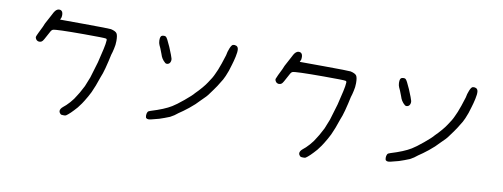

<svg xmlns="http://www.w3.org/2000/svg" viewBox="-67 -1059 4133 1578"><g transform="rotate(10 2000.0 -270.0)"><path d="M309.6 -693.4Q335 -700.2 346.7 -681.6Q355.5 -664.1 350.6 -635.7L341.8 -615.2L544.9 -614.3Q747.1 -613.3 767.6 -610.4Q805.7 -601.6 816.9 -585.9Q828.1 -570.3 828.1 -522.5Q828.1 -489.3 820.3 -458Q813.5 -425.8 805.7 -403.3Q794.9 -350.6 778.3 -287.1Q764.6 -236.3 752 -208Q724.6 -125 700.2 -73.2Q681.6 -35.2 655.3 6.8Q644.5 26.4 610.4 70.3Q556.6 131.8 526.4 151.4Q519.5 155.3 502 154.3Q490.2 154.3 486.3 152.8Q482.4 151.4 475.6 143.6Q467.8 134.8 467.8 125Q467.8 106.4 490.2 87.9Q512.7 71.3 542 38.6Q571.3 5.9 589.8 -27.3Q598.6 -37.1 637.7 -112.3Q647.5 -133.8 668.9 -190.4Q687.5 -250 709 -324.2Q716.8 -354.5 736.3 -439.5Q747.1 -487.3 748 -513.7Q749 -524.4 740.2 -527.3Q725.6 -531.2 553.7 -531.2Q322.3 -531.2 297.9 -522.5Q290 -520.5 281.7 -507.3Q273.4 -494.1 255.9 -460Q240.2 -429.7 232.4 -419.9Q224.6 -410.2 214.8 -408.2Q202.1 -404.3 190.4 -409.7Q178.7 -415 173.8 -426.8Q168.9 -435.5 170.9 -443.4Q172.9 -451.2 185.5 -477.5Q194.3 -495.1 211.9 -531.2Q224.6 -564.5 238.3 -586.9Q250 -611.3 267.6 -641.6Q280.3 -668 289.1 -678.2Q297.9 -688.5 309.6 -693.4Z M1777.3 -657.2Q1790 -661.1 1804.7 -655.3Q1819.3 -649.4 1822.3 -629.9Q1825.2 -607.4 1815.9 -565.9Q1806.6 -524.4 1797.9 -497.1Q1790 -467.8 1781.2 -442.4Q1761.7 -388.7 1747.1 -363.3Q1704.1 -291 1684.6 -266.6Q1668 -244.1 1658.2 -230.5Q1642.6 -206.1 1595.7 -162.1Q1561.5 -124 1513.7 -85.9Q1465.8 -47.9 1433.6 -27.3Q1405.3 -2.9 1371.1 14.6Q1328.1 32.2 1286.1 45.9Q1231.4 59.6 1217.8 63.5Q1193.4 69.3 1181.6 60.5Q1174.8 56.6 1174.3 39.6Q1173.8 22.5 1180.7 8.8Q1184.6 2.9 1189 0.5Q1193.4 -2 1205.1 -5.9Q1314.5 -39.1 1373 -75.2Q1404.3 -93.8 1463.4 -142.6Q1522.5 -191.4 1539.1 -212.9Q1563.5 -236.3 1591.8 -269.5Q1615.2 -296.9 1628.9 -318.4Q1661.1 -364.3 1674.8 -396.5Q1691.4 -428.7 1712.9 -491.2Q1723.6 -521.5 1736.3 -563.5Q1741.2 -593.8 1753.4 -623.5Q1765.6 -653.3 1777.3 -657.2ZM1190.4 -629.9Q1211.9 -635.7 1222.7 -627.9Q1233.4 -621.1 1264.6 -549.8Q1295.9 -474.6 1299.3 -458.5Q1302.7 -442.4 1295.9 -427.7Q1290 -415 1277.3 -411.1Q1264.6 -407.2 1254.9 -414.1Q1237.3 -428.7 1226.6 -446.3Q1217.8 -460 1210.9 -482.4Q1191.4 -535.2 1182.6 -550.8Q1175.8 -565.4 1174.8 -586.9Q1173.8 -625 1190.4 -629.9Z M2309.6 -693.4Q2335 -700.2 2346.7 -681.6Q2355.5 -664.1 2350.6 -635.7L2341.8 -615.2L2544.9 -614.3Q2747.1 -613.3 2767.6 -610.4Q2805.7 -601.6 2816.9 -585.9Q2828.1 -570.3 2828.1 -522.5Q2828.1 -489.3 2820.3 -458Q2813.5 -425.8 2805.7 -403.3Q2794.9 -350.6 2778.3 -287.1Q2764.6 -236.3 2752 -208Q2724.6 -125 2700.2 -73.2Q2681.6 -35.2 2655.3 6.8Q2644.5 26.4 2610.4 70.3Q2556.6 131.8 2526.4 151.4Q2519.5 155.3 2502 154.3Q2490.2 154.3 2486.3 152.8Q2482.4 151.4 2475.6 143.6Q2467.8 134.8 2467.8 125Q2467.8 106.4 2490.2 87.9Q2512.7 71.3 2542 38.6Q2571.3 5.9 2589.8 -27.3Q2598.6 -37.1 2637.7 -112.3Q2647.5 -133.8 2668.9 -190.4Q2687.5 -250 2709 -324.2Q2716.8 -354.5 2736.3 -439.5Q2747.1 -487.3 2748 -513.7Q2749 -524.4 2740.2 -527.3Q2725.6 -531.2 2553.7 -531.2Q2322.3 -531.2 2297.9 -522.5Q2290 -520.5 2281.7 -507.3Q2273.4 -494.1 2255.9 -460Q2240.2 -429.7 2232.4 -419.9Q2224.6 -410.2 2214.8 -408.2Q2202.1 -404.3 2190.4 -409.7Q2178.7 -415 2173.8 -426.8Q2168.9 -435.5 2170.9 -443.4Q2172.9 -451.2 2185.5 -477.5Q2194.3 -495.1 2211.9 -531.2Q2224.6 -564.5 2238.3 -586.9Q2250 -611.3 2267.6 -641.6Q2280.3 -668 2289.1 -678.2Q2297.9 -688.5 2309.6 -693.4Z M3777.3 -657.2Q3790 -661.1 3804.7 -655.3Q3819.3 -649.4 3822.3 -629.9Q3825.2 -607.4 3815.9 -565.9Q3806.6 -524.4 3797.9 -497.1Q3790 -467.8 3781.2 -442.4Q3761.7 -388.7 3747.1 -363.3Q3704.1 -291 3684.6 -266.6Q3668 -244.1 3658.2 -230.5Q3642.6 -206.1 3595.7 -162.1Q3561.5 -124 3513.7 -85.9Q3465.8 -47.9 3433.6 -27.3Q3405.3 -2.9 3371.1 14.6Q3328.1 32.2 3286.1 45.9Q3231.4 59.6 3217.8 63.5Q3193.4 69.3 3181.6 60.5Q3174.8 56.6 3174.3 39.6Q3173.8 22.5 3180.7 8.8Q3184.6 2.9 3189 0.5Q3193.4 -2 3205.1 -5.9Q3314.5 -39.1 3373 -75.2Q3404.3 -93.8 3463.4 -142.6Q3522.5 -191.4 3539.1 -212.9Q3563.5 -236.3 3591.8 -269.5Q3615.2 -296.9 3628.9 -318.4Q3661.1 -364.3 3674.8 -396.5Q3691.4 -428.7 3712.9 -491.2Q3723.6 -521.5 3736.3 -563.5Q3741.2 -593.8 3753.4 -623.5Q3765.6 -653.3 3777.3 -657.2ZM3190.4 -629.9Q3211.9 -635.7 3222.7 -627.9Q3233.4 -621.1 3264.6 -549.8Q3295.9 -474.6 3299.3 -458.5Q3302.7 -442.4 3295.9 -427.7Q3290 -415 3277.3 -411.1Q3264.6 -407.2 3254.9 -414.1Q3237.3 -428.7 3226.6 -446.3Q3217.8 -460 3210.9 -482.4Q3191.4 -535.2 3182.6 -550.8Q3175.8 -565.4 3174.8 -586.9Q3173.8 -625 3190.4 -629.9Z"/></g></svg>

Font: JasonHandwriting4
Style: Regular
Weight: 400
Version: Version 1.01.21